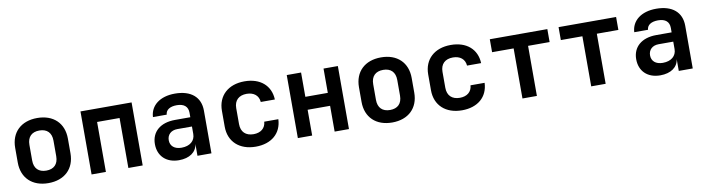

<svg xmlns="http://www.w3.org/2000/svg" viewBox="-27 -1100 6054 1650"><g transform="rotate(-10 3000.0 -275.0)"><path d="M300 9C441 9 530 -76 530 -211V-339C530 -474 441 -559 300 -559C159 -559 70 -474 70 -339V-211C70 -76 159 9 300 9ZM300 -100C234 -100 195 -137 195 -207V-343C195 -413 234 -450 300 -450C366 -450 405 -413 405 -343V-207C405 -137 366 -100 300 -100Z M677 0H802V-436H998V0H1123V-550H677Z M1439 10C1531 10 1592 -33 1601 -103V0H1723V-373C1723 -491 1642 -560 1502 -560C1370 -560 1287 -493 1282 -394H1402C1405 -436 1442 -459 1501 -459C1565 -459 1598 -429 1598 -376V-337H1464C1336 -337 1258 -269 1258 -162C1258 -59 1327 10 1439 10ZM1479 -92C1417 -92 1381 -124 1381 -174C1381 -222 1415 -256 1470 -256H1598V-191C1598 -131 1552 -92 1479 -92Z M2109 10C2246 10 2335 -66 2340 -189H2217C2213 -132 2171 -99 2109 -99C2041 -99 2000 -137 2000 -206V-345C2000 -413 2041 -451 2109 -451C2171 -451 2213 -418 2217 -361H2340C2335 -484 2246 -560 2109 -560C1967 -560 1875 -476 1875 -344V-206C1875 -74 1967 10 2109 10Z M2477 0H2602V-225H2798V0H2923V-550H2798V-338H2602V-550H2477Z M3300 9C3441 9 3530 -76 3530 -211V-339C3530 -474 3441 -559 3300 -559C3159 -559 3070 -474 3070 -339V-211C3070 -76 3159 9 3300 9ZM3300 -100C3234 -100 3195 -137 3195 -207V-343C3195 -413 3234 -450 3300 -450C3366 -450 3405 -413 3405 -343V-207C3405 -137 3366 -100 3300 -100Z M3909 10C4046 10 4135 -66 4140 -189H4017C4013 -132 3971 -99 3909 -99C3841 -99 3800 -137 3800 -206V-345C3800 -413 3841 -451 3909 -451C3971 -451 4013 -418 4017 -361H4140C4135 -484 4046 -560 3909 -560C3767 -560 3675 -476 3675 -344V-206C3675 -74 3767 10 3909 10Z M4437 0H4563V-437H4751V-550H4249V-437H4437Z M5037 0H5163V-437H5351V-550H4849V-437H5037Z M5639 10C5731 10 5792 -33 5801 -103V0H5923V-373C5923 -491 5842 -560 5702 -560C5570 -560 5487 -493 5482 -394H5602C5605 -436 5642 -459 5701 -459C5765 -459 5798 -429 5798 -376V-337H5664C5536 -337 5458 -269 5458 -162C5458 -59 5527 10 5639 10ZM5679 -92C5617 -92 5581 -124 5581 -174C5581 -222 5615 -256 5670 -256H5798V-191C5798 -131 5752 -92 5679 -92Z"/></g></svg>

Font: JetBrains Mono
Style: Bold
Weight: 558
Monospace: yes
Designer: Philipp Nurullin, Konstantin Bulenkov
Foundry: JetBrains
Version: Version 2.305